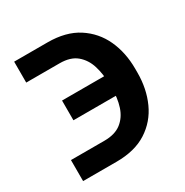

<svg xmlns="http://www.w3.org/2000/svg" viewBox="-131 -637 716 745"><g transform="rotate(-30 227.5 -264.5)"><path d="M31.2 -90.8H181.2Q228.5 -90.8 256.6 -112.5Q284.7 -134.3 296.9 -171.6Q309.1 -209 308.1 -255.4L307.6 -272.9Q307.1 -316.9 295.7 -354.2Q284.2 -391.6 256.8 -414.8Q229.5 -438 180.7 -438H31.2V-531.7H180.7Q262.7 -531.7 316.7 -496.8Q370.6 -461.9 397.5 -403.6Q424.3 -345.2 424.3 -272.9V-255.4Q424.3 -183.6 397.7 -124.8Q371.1 -65.9 317.1 -31.2Q263.2 3.4 181.2 3.4H31.2ZM116.7 -219.7V-308.1H373V-219.7Z"/></g></svg>

Font: V-Inter
Style: Medium-500
Weight: 500
Designer: Rasmus Andersson
Foundry: rsms
Version: Version 4.000;git-4146feb